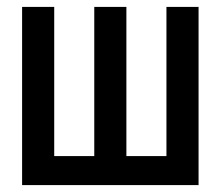

<svg xmlns="http://www.w3.org/2000/svg" viewBox="-20 -536 640 556"><path d="M44 -516H137V-84H253V-516H346V-84H462V-516H555V0H44Z"/></svg>

Font: IBM Plex Mono Medium
Style: Regular
Weight: 500
Monospace: yes
Designer: Mike Abbink, Paul van der Laan, Pieter van Rosmalen
Foundry: Bold Monday
Version: Version 2.3